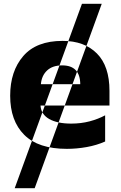

<svg xmlns="http://www.w3.org/2000/svg" viewBox="-20 -780 640 1019"><path d="M58 219 415 -760H520L164 219ZM335 10Q387 10 440 0.5Q493 -9 538 -29V-168Q501 -148 455.5 -136Q410 -124 358 -124Q284 -124 241 -148.5Q198 -173 195 -220H561V-298Q561 -429 494.5 -496Q428 -563 312 -563Q173 -563 103.5 -482.5Q34 -402 34 -272Q34 -139 108.5 -64.5Q183 10 335 10ZM197 -333Q201 -379 230 -406Q259 -433 310 -433Q405 -433 406 -333Z"/></svg>

Font: Noto Sans Mono Extra
Style: Regular
Weight: 800
Designer: Monotype Design Team
Foundry: Monotype Imaging Inc.
Version: Version 1.900